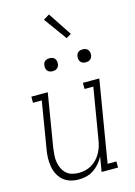

<svg xmlns="http://www.w3.org/2000/svg" viewBox="-142 -1039 784 1119"><g transform="rotate(-15 250.0 -479.0)"><path d="M190 8Q163 8 138.5 0.5Q114 -7 95.5 -23.5Q77 -40 66 -62.5Q55 -85 51 -110.5Q47 -136 48 -162.5Q49 -189 54 -215L100 -493H47V-530H146L93 -209Q90 -188 88.5 -166.5Q87 -145 90 -125Q93 -105 101.5 -86.5Q110 -68 124 -54.5Q138 -41 158 -35Q178 -29 199 -29Q219 -29 239 -33.5Q259 -38 277 -48.5Q295 -59 310 -75Q325 -91 335 -109.5Q345 -128 351 -147.5Q357 -167 360 -187L411 -493H358V-530H457L375 -37H428V0H329L344 -90Q333 -68 316.5 -49Q300 -30 279.5 -16.5Q259 -3 236 2.5Q213 8 190 8ZM406 -641Q397 -641 388.5 -644Q380 -647 374.5 -654Q369 -661 367.5 -670.5Q366 -680 368 -690Q369 -696 372 -702Q375 -708 381 -712Q387 -716 393.5 -717.5Q400 -719 406 -719Q416 -719 424.5 -716Q433 -713 438.5 -706Q444 -699 445.5 -689.5Q447 -680 445 -670Q444 -664 440.5 -658Q437 -652 431.5 -648Q426 -644 419.5 -642.5Q413 -641 406 -641ZM206 -641Q197 -641 188.5 -644Q180 -647 174.5 -654Q169 -661 167.5 -670.5Q166 -680 168 -690Q169 -696 172 -702Q175 -708 181 -712Q187 -716 193.5 -717.5Q200 -719 206 -719Q216 -719 224.5 -716Q233 -713 238.5 -706Q244 -699 245.5 -689.5Q247 -680 245 -670Q244 -664 240.5 -658Q237 -652 231.5 -648Q226 -644 219.5 -642.5Q213 -641 206 -641ZM334 -806 234 -944 270 -966 364 -824Z"/></g></svg>

Font: Iosevka Curly Slab XLtObl
Style: Regular
Weight: 200
Italic angle: -9°
Monospace: yes
Designer: Belleve Invis
Foundry: Belleve Invis
Version: Version 11.1.0; ttfautohint (v1.8.3)